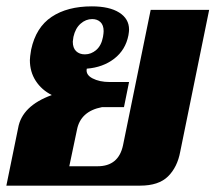

<svg xmlns="http://www.w3.org/2000/svg" viewBox="-29 -584 678 604"><path d="M28 -181Q40 -251 134 -285Q102 -301 83.5 -329.5Q65 -358 65 -395Q65 -404 69 -428Q84 -498 133.5 -531Q183 -564 260 -564Q315 -564 346 -544.5Q377 -525 377 -491Q377 -485 375 -473Q366 -427 330.5 -399.5Q295 -372 244 -368Q240 -349 262 -337.5Q284 -326 316 -326H377L361 -247H292Q224 -234 213 -175L189 -61H278Q344 -61 358 -127L445 -553H629L538 -107Q529 -58 499.5 -29Q470 0 412 0H-9ZM295 -468Q297 -480 297 -486Q297 -505 287 -514.5Q277 -524 261 -524Q241 -524 224.5 -509.5Q208 -495 202 -468Q200 -456 200 -453Q200 -433 210.5 -423Q221 -413 238 -413Q258 -413 274 -427Q290 -441 295 -468Z"/></svg>

Font: Trirong Black
Style: Italic
Weight: 900
Italic angle: -12°
Designer: Katatrad Team
Foundry: CadsonDemak
Version: Version 1.001